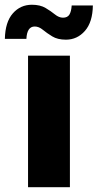

<svg xmlns="http://www.w3.org/2000/svg" viewBox="-71 -777 405 797"><path d="M45.4 0V-545.9H219.2V0ZM202.6 -612.3Q168 -612.3 145.8 -626Q123.5 -639.6 106.9 -653.3Q90.3 -667 73.2 -667Q41 -667 38.6 -615.7H-50.8Q-49.3 -685.5 -17.8 -721.4Q13.7 -757.3 61.5 -757.3Q95.7 -757.3 118.2 -743.9Q140.6 -730.5 157.2 -717Q173.8 -703.6 190.4 -703.6Q209.5 -703.6 217.3 -716.8Q225.1 -730 226.6 -754.4H314.5Q313.5 -685.1 281.5 -648.7Q249.5 -612.3 202.6 -612.3Z"/></svg>

Font: Inter Tight ExtraBold
Style: Regular
Weight: 800
Designer: Rasmus Andersson
Foundry: rsms
Version: Version 3.004; ttfautohint (v1.8.4.7-5d5b)